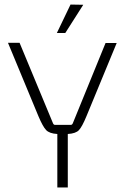

<svg xmlns="http://www.w3.org/2000/svg" viewBox="-20 -824 548 844"><path d="M230 -679 290 -804 346 -803 267 -679ZM278 0H232V-235Q197 -237 182.5 -252.5Q168 -268 149 -313L15 -636H66L213 -282Q216 -275 222 -275H291Q297 -275 300 -282L444 -635H493L360 -313Q341 -267 327 -252Q313 -237 278 -235Z"/></svg>

Font: Gemunu Libre ExtraLight
Style: Regular
Weight: 200
Designer: Puspanada Ekanayake, Sola Matas, Pathum Egodawatta, Kosala Senevirathne
Foundry: mooniak
Version: Version 1.100